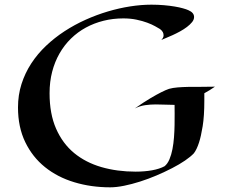

<svg xmlns="http://www.w3.org/2000/svg" viewBox="-20 -761 957 813"><path d="M890.1 -394Q878.9 -386.2 867.7 -379.2Q856.4 -372.1 845.2 -366.2V-335Q845.2 -269 838.1 -226.1Q831.1 -183.1 822.8 -157.7Q813 -127.4 800.8 -111.8Q787.6 -97.7 763.7 -81.3Q739.7 -64.9 709 -49.1Q678.2 -33.2 643.3 -18.3Q608.4 -3.4 573.2 7.8Q538.1 19 505.4 25.6Q472.7 32.2 446.8 32.2Q365.7 32.2 294.7 10.7Q223.6 -10.7 170.7 -53.2Q117.7 -95.7 86.9 -159.2Q56.2 -222.7 56.2 -306.2Q56.2 -358.4 71 -405Q85.9 -451.7 112.3 -492.2Q138.7 -532.7 174.8 -566.9Q210.9 -601.1 253.2 -628.7Q295.4 -656.2 342 -677.2Q388.7 -698.2 436.5 -712.4Q484.4 -726.6 531.2 -733.9Q578.1 -741.2 621.1 -741.2Q649.4 -741.2 674.3 -739Q699.2 -736.8 719.5 -733.4Q739.7 -730 754.6 -725.8Q769.5 -721.7 777.8 -717.8Q801.8 -707.5 801.8 -689Q801.8 -677.7 793.2 -667.2Q784.7 -656.7 771.5 -646.7Q758.3 -636.7 742.2 -627.9Q726.1 -619.1 710.7 -612.1Q695.3 -605 682.4 -599.9Q669.4 -594.7 663.1 -591.8Q672.4 -601.6 672.6 -610.1Q672.9 -618.7 669.4 -625Q665.5 -632.3 657.2 -638.2Q649.9 -642.6 636.5 -650.1Q623 -657.7 603.3 -665Q583.5 -672.4 558.1 -677.7Q532.7 -683.1 502 -683.1Q458.5 -683.1 418.5 -673.1Q378.4 -663.1 343.8 -644.3Q309.1 -625.5 280.8 -597.9Q252.4 -570.3 232.2 -534.9Q211.9 -499.5 200.9 -457.3Q189.9 -415 189.9 -366.2Q189.9 -278.8 217.5 -216.1Q245.1 -153.3 293.9 -113Q342.8 -72.8 409.4 -53.5Q476.1 -34.2 554.2 -34.2Q592.3 -34.2 624.3 -40Q656.2 -45.9 676.8 -57.1Q689.5 -67.4 697.5 -86.4Q705.6 -105.5 710.2 -129.4Q714.8 -153.3 716.8 -179.9Q718.8 -206.5 719.2 -231.9Q719.7 -257.3 719.5 -279.5Q719.2 -301.8 719.2 -316.9Q698.7 -316.9 679.2 -317.9Q659.7 -318.8 639.2 -318.8Q617.2 -318.8 595 -315.7Q572.8 -312.5 550.8 -301.8Q589.8 -329.1 617.2 -345.2Q644.5 -361.3 662.1 -370.1Q682.6 -380.4 695.8 -384.8Q711.4 -389.2 732.4 -390.9Q753.4 -392.6 778.3 -393.1Q803.2 -393.6 831.5 -393.3Q859.9 -393.1 890.1 -394Z"/></svg>

Font: Eagle Lake
Style: Regular
Weight: 400
Designer: Astigmatic (AOETI)
Foundry: Astigmatic (AOETI)
Version: Version 1.000